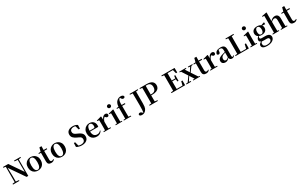

<svg xmlns="http://www.w3.org/2000/svg" viewBox="507 -3796 11031 7021"><g transform="rotate(-30 6023.0 -285.5)"><path d="M38 0V-33L144 -47H171L308 -33V0ZM135 0V-713H173L183 -261V0ZM509 -708V-741H780V-708L675 -694H648ZM609 4 162 -646 159 -649 125 -700 42 -708V-741H264L662 -160L643 -153L640 -450V-741H681V4Z M1093 16Q1014 16 952.5 -18.5Q891 -53 856.5 -117Q822 -181 822 -270Q822 -359 859 -422Q896 -485 958 -518.5Q1020 -552 1093 -552Q1167 -552 1229 -519Q1291 -486 1328 -423Q1365 -360 1365 -270Q1365 -181 1330 -116.5Q1295 -52 1233.5 -18Q1172 16 1093 16ZM1093 -17Q1154 -17 1187.5 -80Q1221 -143 1221 -268Q1221 -394 1187.5 -456Q1154 -518 1093 -518Q1033 -518 999 -456Q965 -394 965 -268Q965 -143 999 -80Q1033 -17 1093 -17Z M1573 -496V-536H1770V-496ZM1649 16Q1578 16 1541 -19.5Q1504 -55 1504 -132Q1504 -160 1504.5 -182.5Q1505 -205 1505 -235V-496H1418V-528L1528 -538L1509 -525L1555 -696H1642L1640 -519V-509V-124Q1640 -82 1657.5 -62.5Q1675 -43 1706 -43Q1726 -43 1742 -50.5Q1758 -58 1778 -73L1793 -56Q1772 -21 1736.5 -2.5Q1701 16 1649 16Z M2106 16Q2027 16 1965.5 -18.5Q1904 -53 1869.5 -117Q1835 -181 1835 -270Q1835 -359 1872 -422Q1909 -485 1971 -518.5Q2033 -552 2106 -552Q2180 -552 2242 -519Q2304 -486 2341 -423Q2378 -360 2378 -270Q2378 -181 2343 -116.5Q2308 -52 2246.5 -18Q2185 16 2106 16ZM2106 -17Q2167 -17 2200.5 -80Q2234 -143 2234 -268Q2234 -394 2200.5 -456Q2167 -518 2106 -518Q2046 -518 2012 -456Q1978 -394 1978 -268Q1978 -143 2012 -80Q2046 -17 2106 -17Z M2945 19Q2884 19 2823 3Q2762 -13 2720 -41L2726 -205H2779L2829 -16L2768 -42L2757 -80Q2806 -45 2844 -33.5Q2882 -22 2932 -22Q3008 -22 3051 -56.5Q3094 -91 3094 -154Q3094 -189 3083 -214Q3072 -239 3045.5 -259Q3019 -279 2974 -298L2928 -318Q2832 -361 2781.5 -415Q2731 -469 2731 -555Q2731 -621 2764.5 -666.5Q2798 -712 2856.5 -735.5Q2915 -759 2990 -759Q3049 -759 3098 -744.5Q3147 -730 3186 -703L3179 -547H3126L3077 -727L3143 -699L3151 -659Q3109 -693 3078.5 -706Q3048 -719 3006 -719Q2939 -719 2897 -687Q2855 -655 2855 -596Q2855 -542 2885 -510Q2915 -478 2970 -454L3020 -432Q3095 -399 3139.5 -366Q3184 -333 3203.5 -293Q3223 -253 3223 -198Q3223 -133 3190 -84.5Q3157 -36 3095 -8.5Q3033 19 2945 19Z M3581 16Q3501 16 3438.5 -16.5Q3376 -49 3340.5 -113Q3305 -177 3305 -269Q3305 -359 3343 -422.5Q3381 -486 3442.5 -519Q3504 -552 3574 -552Q3648 -552 3698.5 -522.5Q3749 -493 3774.5 -443Q3800 -393 3800 -331Q3800 -296 3794 -270H3363V-305H3618Q3650 -305 3661.5 -322.5Q3673 -340 3673 -380Q3673 -446 3645 -482Q3617 -518 3569 -518Q3536 -518 3508 -493Q3480 -468 3463.5 -416Q3447 -364 3447 -283Q3447 -201 3470 -148.5Q3493 -96 3533.5 -72Q3574 -48 3626 -48Q3679 -48 3715.5 -68Q3752 -88 3779 -123L3797 -110Q3766 -50 3711 -17Q3656 16 3581 16Z M3872 0V-30L3980 -41H4067L4177 -30V0ZM3943 0Q3945 -25 3945.5 -67Q3946 -109 3946.5 -154.5Q3947 -200 3947 -235V-310Q3947 -361 3946 -394Q3945 -427 3943 -464L3865 -471V-495L4061 -550L4074 -542L4082 -399V-398V-235Q4082 -200 4082.5 -154.5Q4083 -109 4083.5 -67Q4084 -25 4085 0ZM4081 -320 4048 -381H4075Q4090 -436 4116.5 -474Q4143 -512 4176.5 -532Q4210 -552 4243 -552Q4276 -552 4301.5 -537Q4327 -522 4334 -485Q4333 -453 4317 -432.5Q4301 -412 4267 -412Q4242 -412 4224 -426Q4206 -440 4187 -464L4164 -491L4200 -485Q4158 -463 4129.5 -424.5Q4101 -386 4081 -320Z M4376 0V-30L4483 -40H4545L4653 -30V0ZM4447 0Q4448 -25 4448.5 -67Q4449 -109 4449.5 -154.5Q4450 -200 4450 -235V-308Q4450 -358 4449.5 -394Q4449 -430 4447 -466L4368 -473V-497L4575 -550L4588 -542L4584 -388V-235Q4584 -200 4584.5 -154.5Q4585 -109 4586 -67Q4587 -25 4588 0ZM4512 -655Q4481 -655 4458.5 -675.5Q4436 -696 4436 -729Q4436 -760 4458.5 -780.5Q4481 -801 4512 -801Q4543 -801 4565.5 -780.5Q4588 -760 4588 -729Q4588 -696 4565.5 -675.5Q4543 -655 4512 -655Z M4720 0V-30L4833 -40H4917L5031 -30V0ZM4795 0Q4797 -58 4797.5 -117.5Q4798 -177 4798 -235V-496H4714V-528L4845 -541L4798 -516L4799 -527Q4806 -622 4831 -677Q4856 -732 4893 -765Q4931 -800 4972.5 -815Q5014 -830 5058 -830Q5100 -830 5134 -814.5Q5168 -799 5177 -763Q5176 -738 5159.5 -721Q5143 -704 5112 -704Q5086 -704 5065 -718.5Q5044 -733 5024 -769L4999 -808V-817H5046V-809Q5021 -805 5000.5 -792Q4980 -779 4968 -761Q4952 -734 4943 -699.5Q4934 -665 4932 -618.5Q4930 -572 4933 -511V-235Q4933 -177 4934 -117.5Q4935 -58 4937 0ZM4867 -496V-536H5070V-496Z M5410 155Q5362 155 5333 141Q5304 127 5299 94Q5305 65 5323 53Q5341 41 5367 41Q5391 41 5408 49Q5425 57 5449 82L5488 129V135H5472V127Q5491 70 5495.5 -5Q5500 -80 5500 -189Q5500 -229 5500 -275.5Q5500 -322 5499.5 -384Q5499 -446 5498.5 -533Q5498 -620 5496 -741H5639Q5637 -658 5636.5 -572Q5636 -486 5636 -400V-194Q5636 -118 5628.5 -68Q5621 -18 5607 15Q5593 48 5570 75Q5534 120 5492.5 137.5Q5451 155 5410 155ZM5385 -708V-741H5732V-708L5577 -694H5541Z M5806 0V-33L5959 -47H6000L6156 -33V0ZM5900 0Q5902 -85 5902 -171.5Q5902 -258 5902 -346V-394Q5902 -481 5902 -567.5Q5902 -654 5900 -741H6047Q6046 -656 6045.5 -568.5Q6045 -481 6045 -394V-324Q6045 -253 6045.5 -170Q6046 -87 6047 0ZM5974 -299V-335H6087Q6151 -335 6191.5 -359Q6232 -383 6251.5 -425Q6271 -467 6271 -523Q6271 -612 6228.5 -658Q6186 -704 6100 -704H5974V-741H6102Q6262 -741 6333.5 -683Q6405 -625 6405 -522Q6405 -460 6374 -409.5Q6343 -359 6273.5 -329Q6204 -299 6090 -299ZM5806 -708V-741H5974V-694H5959Z M6729 0V-33L6882 -47H6897V0ZM6823 0Q6825 -85 6825 -171.5Q6825 -258 6825 -346V-394Q6825 -481 6825 -567.5Q6825 -654 6823 -741H6970Q6969 -656 6968.5 -568Q6968 -480 6968 -387V-359Q6968 -263 6968.5 -175Q6969 -87 6970 0ZM6897 0V-37H7279L7208 -4L7256 -199H7308L7307 0ZM6897 -359V-395H7143V-359ZM7132 -259 7117 -370V-391L7132 -500H7177V-259ZM6729 -708V-741H6897V-694H6882ZM7236 -548 7188 -738 7259 -703H6897V-741H7287L7289 -548Z M7361 0V-30L7449 -40H7479L7562 -30V0ZM7407 0 7634 -312 7656 -292H7652L7556 -146L7462 0ZM7650 0V-30L7787 -40H7825L7938 -30V0ZM7668 -240 7646 -262H7652L7741 -399L7831 -536H7886ZM7748 0 7598 -231 7401 -536H7554L7699 -315L7906 0ZM7367 -506V-536H7650V-506L7542 -495H7475ZM7730 -506V-536H7921V-506L7844 -496H7816Z M8113 -496V-536H8310V-496ZM8189 16Q8118 16 8081 -19.5Q8044 -55 8044 -132Q8044 -160 8044.5 -182.5Q8045 -205 8045 -235V-496H7958V-528L8068 -538L8049 -525L8095 -696H8182L8180 -519V-509V-124Q8180 -82 8197.5 -62.5Q8215 -43 8246 -43Q8266 -43 8282 -50.5Q8298 -58 8318 -73L8333 -56Q8312 -21 8276.5 -2.5Q8241 16 8189 16Z M8372 0V-30L8480 -41H8567L8677 -30V0ZM8443 0Q8445 -25 8445.5 -67Q8446 -109 8446.5 -154.5Q8447 -200 8447 -235V-310Q8447 -361 8446 -394Q8445 -427 8443 -464L8365 -471V-495L8561 -550L8574 -542L8582 -399V-398V-235Q8582 -200 8582.5 -154.5Q8583 -109 8583.5 -67Q8584 -25 8585 0ZM8581 -320 8548 -381H8575Q8590 -436 8616.5 -474Q8643 -512 8676.5 -532Q8710 -552 8743 -552Q8776 -552 8801.5 -537Q8827 -522 8834 -485Q8833 -453 8817 -432.5Q8801 -412 8767 -412Q8742 -412 8724 -426Q8706 -440 8687 -464L8664 -491L8700 -485Q8658 -463 8629.5 -424.5Q8601 -386 8581 -320Z M9002 16Q8939 16 8898.5 -19.5Q8858 -55 8858 -118Q8858 -161 8877 -193.5Q8896 -226 8940.5 -251.5Q8985 -277 9060 -298Q9100 -309 9149.5 -322Q9199 -335 9239 -344V-319Q9199 -309 9159 -297.5Q9119 -286 9092 -277Q9038 -255 9011 -220.5Q8984 -186 8984 -136Q8984 -90 9006 -67.5Q9028 -45 9065 -45Q9081 -45 9099.5 -52.5Q9118 -60 9142.5 -79.5Q9167 -99 9200 -135L9216 -82H9181Q9152 -51 9126.5 -29Q9101 -7 9071.5 4.5Q9042 16 9002 16ZM9281 15Q9230 15 9203 -14.5Q9176 -44 9170 -94V-97V-381Q9170 -435 9160 -464.5Q9150 -494 9127 -506Q9104 -518 9065 -518Q9039 -518 9012 -512Q8985 -506 8949 -491L9011 -516L9001 -439Q8998 -396 8979.5 -378Q8961 -360 8935 -360Q8886 -360 8874 -406Q8884 -474 8944.5 -513Q9005 -552 9110 -552Q9210 -552 9255.5 -506Q9301 -460 9301 -356V-95Q9301 -60 9310 -47Q9319 -34 9335 -34Q9346 -34 9356 -41Q9366 -48 9380 -67L9397 -53Q9379 -17 9351 -1Q9323 15 9281 15Z M9435 0 9436 -33 9588 -47H9603V0ZM9529 0Q9531 -85 9531 -169Q9531 -253 9531 -326V-394Q9531 -481 9531 -568Q9531 -655 9529 -741H9676Q9675 -656 9674.5 -569.5Q9674 -483 9674 -400V-337Q9674 -258 9674.5 -172.5Q9675 -87 9676 0ZM9603 0V-37H9966L9895 -5L9946 -214H9997L9996 0ZM9435 -708V-741H9776V-708L9621 -694H9588Z M10071 0V-30L10178 -40H10240L10348 -30V0ZM10142 0Q10143 -25 10143.5 -67Q10144 -109 10144.5 -154.5Q10145 -200 10145 -235V-308Q10145 -358 10144.5 -394Q10144 -430 10142 -466L10063 -473V-497L10270 -550L10283 -542L10279 -388V-235Q10279 -200 10279.5 -154.5Q10280 -109 10281 -67Q10282 -25 10283 0ZM10207 -655Q10176 -655 10153.5 -675.5Q10131 -696 10131 -729Q10131 -760 10153.5 -780.5Q10176 -801 10207 -801Q10238 -801 10260.5 -780.5Q10283 -760 10283 -729Q10283 -696 10260.5 -675.5Q10238 -655 10207 -655Z M10636 259Q10550 259 10500.5 241.5Q10451 224 10430.5 194Q10410 164 10410 128Q10410 85 10444 50.5Q10478 16 10546 -7L10549 -1Q10522 27 10507.5 49.5Q10493 72 10493 106Q10493 161 10530.5 189.5Q10568 218 10636 218Q10738 218 10789 184.5Q10840 151 10840 96Q10840 68 10819 44.5Q10798 21 10744 21H10629Q10591 21 10568 19.5Q10545 18 10523 12V8Q10441 -16 10441 -89Q10441 -123 10462 -157Q10483 -191 10537 -227V-236L10557 -226Q10537 -202 10527.5 -184Q10518 -166 10518 -143Q10518 -118 10536 -104.5Q10554 -91 10594 -91H10740Q10816 -91 10861.5 -72.5Q10907 -54 10928 -21Q10949 12 10949 55Q10949 107 10912.5 153.5Q10876 200 10806 229.5Q10736 259 10636 259ZM10653 -189Q10581 -189 10532 -212.5Q10483 -236 10458.5 -276.5Q10434 -317 10434 -369Q10434 -449 10490 -500.5Q10546 -552 10654 -552Q10713 -552 10756 -536.5Q10799 -521 10825 -494L10829 -490Q10873 -443 10873 -369Q10873 -317 10848 -276.5Q10823 -236 10774.5 -212.5Q10726 -189 10653 -189ZM10653 -220Q10700 -220 10726 -260.5Q10752 -301 10752 -369Q10752 -441 10725.5 -481Q10699 -521 10654 -521Q10608 -521 10582 -480.5Q10556 -440 10556 -369Q10556 -301 10581 -260.5Q10606 -220 10653 -220ZM10791 -483V-498H10797L10940 -551L10957 -540V-470Z M11007 0V-30L11113 -40H11177L11281 -30V0ZM11078 0Q11079 -25 11079.5 -67Q11080 -109 11080.5 -154.5Q11081 -200 11081 -235V-748L11003 -753V-780L11203 -819L11216 -810L11213 -651V-443L11216 -429V-235Q11216 -200 11216.5 -154.5Q11217 -109 11218 -67Q11219 -25 11220 0ZM11353 0V-30L11457 -40H11519L11628 -30V0ZM11421 0Q11423 -25 11423.5 -66.5Q11424 -108 11424.5 -153.5Q11425 -199 11425 -235V-370Q11425 -433 11403.5 -458.5Q11382 -484 11345 -484Q11312 -484 11270.5 -460.5Q11229 -437 11183 -384L11154 -427H11195Q11247 -493 11296 -522.5Q11345 -552 11404 -552Q11476 -552 11518 -506.5Q11560 -461 11560 -359V-235Q11560 -199 11560.5 -153.5Q11561 -108 11561.5 -66.5Q11562 -25 11563 0Z M11822 -496V-536H12019V-496ZM11898 16Q11827 16 11790 -19.5Q11753 -55 11753 -132Q11753 -160 11753.5 -182.5Q11754 -205 11754 -235V-496H11667V-528L11777 -538L11758 -525L11804 -696H11891L11889 -519V-509V-124Q11889 -82 11906.5 -62.5Q11924 -43 11955 -43Q11975 -43 11991 -50.5Q12007 -58 12027 -73L12042 -56Q12021 -21 11985.5 -2.5Q11950 16 11898 16Z"/></g></svg>

Font: Noto Serif JP ExtraLight
Style: Bold
Weight: 700
Version: Version 2.003-H1;hotconv 1.1.1;makeotfexe 2.6.0